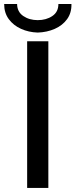

<svg xmlns="http://www.w3.org/2000/svg" viewBox="-37 -922 370 942"><path d="M96.2 0V-719.7H200.2V0ZM147.9 -762.2Q103.5 -763.7 66.2 -780.5Q28.8 -797.4 6.1 -828.1Q-16.6 -858.9 -16.6 -902.3H46.9Q47.4 -863.8 77.1 -843.5Q106.9 -823.2 147.9 -823.2Q189.9 -823.2 219.7 -843.3Q249.5 -863.3 249.5 -902.3H313.5Q314.5 -858.9 292.2 -828.1Q270 -797.4 231.9 -780.5Q193.8 -763.7 147.9 -762.2Z"/></svg>

Font: Reddit Sans Medium
Style: Regular
Weight: 500
Designer: Stephen Hutchings
Foundry: Reddit
Version: Version 1.014